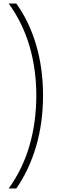

<svg xmlns="http://www.w3.org/2000/svg" viewBox="-20 -871 323 1084"><path d="M223 -332Q223 -176 183 -42Q143 92 72 193H29Q108 84 146.5 -49Q185 -182 185 -331Q185 -480 146.5 -611Q108 -742 29 -851H72Q145 -750 184 -617.5Q223 -485 223 -332Z"/></svg>

Font: Noto Sans Tamil UI ExtraCondensed ExtraLight
Style: Regular
Weight: 200
Width: 2
Designer: Jelle Bosma - Monotype Design Team
Foundry: Monotype Imaging Inc.
Version: Version 2.004; ttfautohint (v1.8.4.7-5d5b)